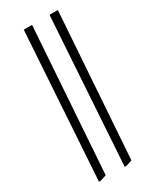

<svg xmlns="http://www.w3.org/2000/svg" viewBox="-231 -755 845 1040"><g transform="rotate(-30 191.5 -234.5)"><path d="M58 224 117 -693H169L107 212L69 224ZM219 224 278 -693H330L268 212L230 224Z"/></g></svg>

Font: Ancizar Serif Light
Style: Italic
Weight: 300
Italic angle: -4°
Designer: Cesar Puertas, Viviana Monsalve, Julian Moncada, Julian Prieto, Jose Castro, Felipe Aragon, Mariel Hernandez, Sara Alarc
Version: Version 8.100